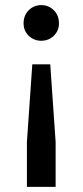

<svg xmlns="http://www.w3.org/2000/svg" viewBox="-20 -605 323 749"><path d="M106 -354H176L197 -51V124H85V-51ZM141 -585Q170 -585 190 -565Q210 -545 210 -514Q210 -485 190 -465.5Q170 -446 141 -446Q112 -446 92 -465.5Q72 -485 72 -514Q72 -545 92 -565Q112 -585 141 -585Z"/></svg>

Font: REM Medium
Style: Regular
Weight: 400
Version: Version 1.005;gftools[0.9.28]